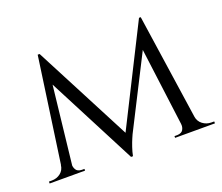

<svg xmlns="http://www.w3.org/2000/svg" viewBox="-107 -771 1091 942"><g transform="rotate(-20 439.0 -300.0)"><path d="M698 -614 707 -549 473 -88Q473 -88 465.5 -71Q458 -54 450 -30.5Q442 -7 438 14H428L414 -49ZM112 -67V0H8V-10Q8 -10 15.5 -10Q23 -10 23 -10Q49 -10 68.5 -25Q88 -40 91 -67ZM142 -52Q141 -37 149 -23.5Q157 -10 179 -9H193V0H136V-52ZM169 -614H179L199 -555L137 0H82ZM179 -614 451 -91 428 14 160 -504ZM707 -614 797 0H721L656 -503L698 -614ZM767 -67H787Q791 -40 811 -25Q831 -10 856 -10Q856 -10 863.5 -10Q871 -10 871 -10V0H767ZM714 -52H721V0H663V-9H678Q701 -10 708.5 -24Q716 -38 714 -52Z"/></g></svg>

Font: Cinzel
Style: Regular
Weight: 400
Designer: Natanael Gama
Version: Version 2.000